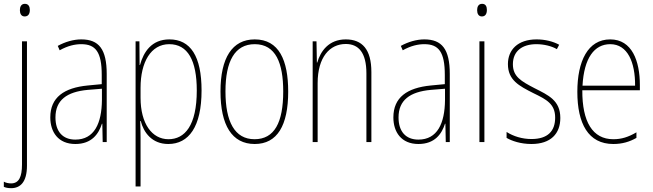

<svg xmlns="http://www.w3.org/2000/svg" viewBox="-36 -743 3416 1004"><path d="M68 -690C68 -672 75 -657 93 -657C112 -657 120 -671 120 -691C120 -707 114 -723 94 -723C74 -723 68 -706 68 -690ZM22 241C69 241 105 211 105 123V-527H79V117C79 182 63 216 22 216C9 216 -6 213 -16 207V234C-7 238 5 241 22 241Z M389 -537C348 -537 304 -524 266 -503L276 -480C319 -504 356 -512 389 -512C464 -512 496 -471 496 -351V-303L423 -296C299 -284 227 -234 227 -129C227 -53 268 10 358 10C444 10 480 -43 497 -96H499L501 0H522V-356C522 -486 481 -537 389 -537ZM423 -273 497 -279V-220C496 -98 457 -13 358 -13C292 -13 254 -55 254 -129C254 -219 313 -263 423 -273Z M850 -537C757 -537 715 -472 696 -403H694L693 -527H673V232H699V-21C699 -56 698 -88 697 -110H700C715 -51 758 10 844 10C951 10 1018 -80 1018 -270C1018 -449 960 -537 850 -537ZM849 -512C946 -512 993 -427 993 -270C993 -86 930 -15 845 -15C759 -15 699 -96 699 -232V-284C699 -418 753 -512 849 -512Z M1471 -264C1471 -428 1423 -537 1296 -537C1178 -537 1117 -440 1117 -265C1117 -88 1177 10 1296 10C1414 10 1471 -87 1471 -264ZM1143 -265C1143 -423 1192 -512 1296 -512C1406 -512 1445 -413 1445 -265C1445 -102 1399 -15 1295 -15C1191 -15 1143 -107 1143 -265Z M1772 -537C1683 -537 1640 -475 1623 -416H1621L1619 -527H1599V0H1625V-308C1625 -445 1689 -513 1772 -513C1839 -513 1880 -468 1880 -359V0H1906V-366C1906 -485 1858 -537 1772 -537Z M2183 -537C2142 -537 2098 -524 2060 -503L2070 -480C2113 -504 2150 -512 2183 -512C2258 -512 2290 -471 2290 -351V-303L2217 -296C2093 -284 2021 -234 2021 -129C2021 -53 2062 10 2152 10C2238 10 2274 -43 2291 -96H2293L2295 0H2316V-356C2316 -486 2275 -537 2183 -537ZM2217 -273 2291 -279V-220C2290 -98 2251 -13 2152 -13C2086 -13 2048 -55 2048 -129C2048 -219 2107 -263 2217 -273Z M2485 -723C2465 -723 2459 -706 2459 -690C2459 -672 2466 -657 2484 -657C2502 -657 2510 -671 2510 -691C2510 -707 2505 -723 2485 -723ZM2497 -527H2471V0H2497Z M2894 -126C2894 -218 2832 -245 2759 -282C2690 -318 2646 -342 2646 -407C2646 -476 2695 -512 2769 -512C2808 -512 2849 -502 2876 -486L2888 -509C2857 -526 2815 -537 2770 -537C2671 -537 2620 -482 2620 -408C2620 -324 2678 -294 2753 -256C2821 -223 2867 -200 2867 -128C2867 -57 2828 -16 2743 -16C2695 -16 2649 -30 2613 -53V-22C2640 -6 2687 10 2743 10C2844 10 2894 -44 2894 -126Z M3155 -537C3038 -537 2983 -423 2983 -263C2983 -97 3040 10 3171 10C3219 10 3257 -2 3292 -22V-51C3249 -26 3214 -15 3171 -15C3063 -15 3008 -106 3009 -271H3310V-298C3310 -424 3269 -537 3155 -537ZM3155 -512C3246 -512 3286 -417 3285 -295H3010C3018 -440 3072 -512 3155 -512Z"/></svg>

Font: Noto Sans Thai Looped Condensed Thin
Style: Regular
Weight: 100
Width: 3
Designer: Sasikarn Vongin, Ben Mitchell
Foundry: The Fontpad Ltd
Version: Version 1.001